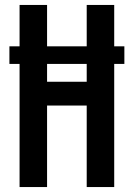

<svg xmlns="http://www.w3.org/2000/svg" viewBox="-20 -755 540 775"><path d="M59 0V-497H18V-568H59V-735H170V-568H330V-735H441V-568H482V-497H441V0H330V-329H170V0ZM170 -425H330V-497H170Z"/></svg>

Font: Zed Mono
Style: Bold
Weight: 700
Monospace: yes
Designer: Belleve Invis
Foundry: Belleve Invis
Version: Version 1.0.0; ttfautohint (v1.8.4)